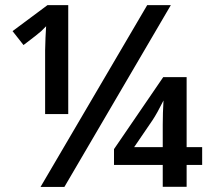

<svg xmlns="http://www.w3.org/2000/svg" viewBox="-20 -734 870 754"><path d="M650.9 -713.9 232.9 0H139.2L558.1 -713.9ZM248 -286.1H157.2V-536.1L158.7 -586.4L161.1 -630.9Q152.8 -622.1 141.4 -611.3Q129.9 -600.6 72.3 -557.1L29.3 -611.8L166.5 -713.9H248ZM773.9 -86.4H712.9V-0.5H619.1V-86.4H427.7V-148.4L621.1 -431.2H712.9V-156.2H773.9ZM619.1 -156.2V-243.2Q619.1 -290.5 622.1 -339.4Q596.7 -288.6 579.1 -262.2L506.8 -156.2Z"/></svg>

Font: Sahel SemiBold FD
Style: SemiBold-FD
Weight: 600
Foundry: Saber Rastikerdar (saber.rastikerdar@gmail.com)
Version: Version 3.3.0